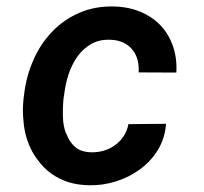

<svg xmlns="http://www.w3.org/2000/svg" viewBox="-20 -558 627 589"><path d="M259.3 -90.8Q229 -91.8 211.7 -106.2Q194.3 -120.6 186 -142.1Q180.7 -151.4 178 -162.6Q175.3 -173.8 173.8 -186Q172.4 -203.1 172.9 -220.9Q173.3 -238.8 174.8 -254.9L177.2 -270.5Q180.7 -300.3 190.4 -330.1Q200.2 -359.9 217.3 -384.3Q234.4 -408.2 259.5 -422.9Q284.7 -437.5 319.8 -436Q341.8 -435.1 358.4 -427.2Q375 -419.4 385.7 -406.2Q397 -392.6 401.9 -374.5Q406.7 -356.4 405.3 -335.9L521 -335.4Q523.4 -379.9 510.5 -416.7Q497.6 -453.6 472.2 -480.5Q446.8 -506.8 410.4 -522Q374 -537.1 329.6 -538.1Q271.5 -539.6 223.6 -518.8Q175.8 -498 140.6 -461.4Q105 -424.8 83 -375.2Q61 -325.7 54.2 -270.5L52.2 -254.4Q49.3 -227.5 50.8 -201.4Q52.2 -175.3 57.1 -151.4Q63 -126 73.5 -103.8Q84 -81.5 99.1 -63Q123.5 -30.3 162.1 -10.5Q200.7 9.3 253.4 10.3Q295.4 11.2 336.2 -1.7Q377 -14.6 410.2 -39.1Q443.4 -63.5 464.8 -98.9Q486.3 -134.3 489.3 -178.2L374 -177.2Q370.1 -156.7 359.4 -140.4Q348.6 -124 333.5 -113.3Q317.9 -101.6 298.8 -95.9Q279.8 -90.3 259.3 -90.8Z"/></svg>

Font: Roboto Mono SemiBold
Style: Italic
Weight: 600
Italic angle: -10°
Monospace: yes
Designer: Google
Version: Version 3.000